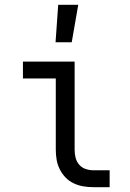

<svg xmlns="http://www.w3.org/2000/svg" viewBox="-20 -775 540 795"><path d="M210 -600 221 -755H304L277 -600ZM366 0Q345 0 324.5 -3.5Q304 -7 285 -16Q266 -25 251.5 -40Q237 -55 227.5 -74Q218 -93 214.5 -113.5Q211 -134 211 -155V-450H75V-520H289V-155Q289 -138 293 -122Q297 -106 307.5 -93.5Q318 -81 334 -75.5Q350 -70 366 -70H434V0Z"/></svg>

Font: Iosevka Algr
Style: Regular
Weight: 400
Monospace: yes
Designer: Belleve Invis
Foundry: Belleve Invis
Version: Version 26.0.2; ttfautohint (v1.8.3)